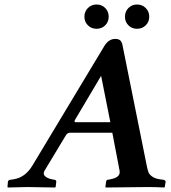

<svg xmlns="http://www.w3.org/2000/svg" viewBox="-20 -831 759 853"><path d="M315.9 -288.1H470.2Q465.3 -315.9 429.2 -494.1Q429.2 -494.1 314 -299.8Q307.1 -288.1 315.9 -288.1ZM632.8 -90.8Q636.7 -72.8 640.4 -64Q644 -55.2 657 -46.1Q669.9 -37.1 691.9 -34.2L706.1 -32.2Q715.8 -30.3 715.8 -22.9L711.9 0L710 2Q672.9 0 633.8 0L450.2 2L448.2 0L451.2 -22.9Q452.1 -30.8 458 -32.2L469.2 -34.2Q491.2 -38.1 502.7 -47.1Q514.2 -56.2 511.2 -73.2L479 -241.2H290Q278.8 -241.2 271 -227.1L178.2 -73.2Q169.4 -58.1 180.2 -48.1Q190.9 -38.1 211.9 -34.2L223.1 -32.2Q230 -31.2 230 -22.9L227.1 0L225.1 2Q137.2 0 101.1 0L15.1 2L13.2 0L15.1 -22.9Q16.1 -30.8 24.9 -32.2L39.1 -34.2Q91.8 -42 123.5 -94.7L443.8 -627Q462.9 -657.7 491.2 -658.2Q507.3 -658.2 514.6 -651.1Q522 -644 524.9 -627ZM370.6 -718.5Q355 -733.9 355 -756.8Q355 -779.8 370.6 -795.4Q386.2 -811 409.2 -811Q432.1 -811 447.5 -795.4Q462.9 -779.8 462.9 -756.8Q462.9 -733.9 447.5 -718.5Q432.1 -703.1 409.2 -703.1Q386.2 -703.1 370.6 -718.5ZM550.5 -718.5Q535.2 -733.9 535.2 -756.8Q535.2 -779.8 550.5 -795.4Q565.9 -811 588.9 -811Q611.8 -811 627.4 -795.4Q643.1 -779.8 643.1 -756.8Q643.1 -733.9 627.4 -718.5Q611.8 -703.1 588.9 -703.1Q565.9 -703.1 550.5 -718.5Z"/></svg>

Font: Linux Libertine
Style: Semibold Italic
Weight: 600
Italic angle: -11.5°
Designer: Philipp H. Poll
Foundry: Philipp H. Poll
Version: Version 5.1.2 ; ttfautohint (v0.9)